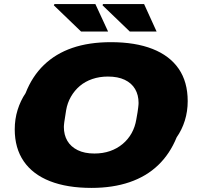

<svg xmlns="http://www.w3.org/2000/svg" viewBox="-20 -906 961 938"><path d="M427 12Q308 12 224 -21Q140 -54 96 -118Q52 -182 52 -274Q52 -324 66 -369Q80 -414 105 -451Q137 -533 194.5 -588.5Q252 -644 333.5 -672Q415 -700 522 -700Q641 -700 725 -667Q809 -634 853 -570Q897 -506 897 -412Q897 -362 883 -317Q869 -272 843 -235Q810 -154 752.5 -99Q695 -44 613 -16Q531 12 427 12ZM441 -156Q483 -156 517.5 -168Q552 -180 579 -202.5Q606 -225 623 -255.5Q640 -286 646 -323Q650 -344 652 -357.5Q654 -371 655 -379.5Q656 -388 656.5 -393.5Q657 -399 657 -403Q657 -442 640 -471Q623 -500 589.5 -516Q556 -532 507 -532Q466 -532 431 -520Q396 -508 370 -486Q344 -464 326.5 -433.5Q309 -403 303 -367Q300 -345 297.5 -331.5Q295 -318 294 -309Q293 -300 292.5 -295Q292 -290 292 -286Q292 -247 309 -218Q326 -189 359.5 -172.5Q393 -156 441 -156ZM376 -752 243 -880 246 -886H446L508 -752ZM614 -752 481 -880 483 -886H684L745 -752Z"/></svg>

Font: Archivo SemiExpanded Black
Style: Italic
Weight: 900
Width: 6
Italic angle: -10°
Designer: Hector Gatti
Foundry: Omnibus-Type
Version: Version 2.001